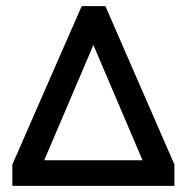

<svg xmlns="http://www.w3.org/2000/svg" viewBox="-20 -603 606 623"><path d="M20 0V-69L245 -583H322L546 -69V0ZM112 -56 79 -83H489L454 -56L254 -525H312Z"/></svg>

Font: Rokkitt SemiBold
Style: Regular
Weight: 600
Designer: Vernon Adams
Foundry: Vernon Adams
Version: Version 3.103